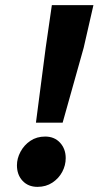

<svg xmlns="http://www.w3.org/2000/svg" viewBox="-20 -716 390 748"><path d="M120 -238 158 -530 182 -696H344L306 -530L224 -238ZM126 12Q90 12 68 -11.5Q46 -35 46 -72Q46 -99 60 -125Q74 -151 98.5 -167.5Q123 -184 156 -184Q192 -184 214 -160Q236 -136 236 -100Q236 -72 222.5 -46.5Q209 -21 184 -4.5Q159 12 126 12Z"/></svg>

Font: Source Sans 3 ExtraLight Black
Style: Italic
Weight: 900
Italic angle: -11°
Version: Version 3.052;hotconv 1.1.0;makeotfexe 2.6.0